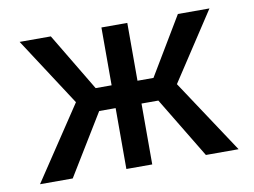

<svg xmlns="http://www.w3.org/2000/svg" viewBox="-63 -617 933 706"><g transform="rotate(-10 403.5 -264.0)"><path d="M652 0 514.6 -227.3H451.7V0H355.1V-227.3H293.7L154.8 0H32.7L215.2 -274.1L49.7 -528.4H166.2L295.5 -312.5H355.1V-528.4H451.7V-312.5H511.4L640.6 -528.4H758.5L592.3 -274.9L774.1 0Z"/></g></svg>

Font: Interface
Style: Regular
Weight: 400
Designer: Rasmus Andersson
Foundry: rsms
Version: Version 1.8